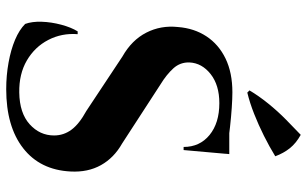

<svg xmlns="http://www.w3.org/2000/svg" viewBox="-205 -769 988 618"><g transform="rotate(90 289.0 -460.0)"><path d="M277 -714Q297 -714 326.5 -712Q356 -710 387.5 -706.5Q419 -703 442.5 -699.5Q466 -696 475 -692L463 -557H453Q453 -609 414.5 -640.5Q376 -672 312 -672Q254 -672 218.5 -644Q183 -616 181 -576Q180 -546 200 -524Q220 -502 251 -483L442 -359Q488 -333 511.5 -291Q535 -249 532 -193Q527 -95 457 -40.5Q387 14 267 14Q223 14 181.5 6.5Q140 -1 108 -14.5Q76 -28 57 -47Q49 -69 50 -100Q51 -131 59.5 -163Q68 -195 81 -216H90Q86 -165 108.5 -121.5Q131 -78 174.5 -52.5Q218 -27 278 -28Q344 -29 380 -61.5Q416 -94 416 -140Q416 -171 397.5 -196Q379 -221 337 -244L162 -360Q109 -390 85 -437Q61 -484 67 -539Q71 -591 97 -630.5Q123 -670 168.5 -692Q214 -714 277 -714ZM476 -704 474 -683H356V-704ZM271 -769Q288 -798 313 -829Q338 -860 365.5 -887Q393 -914 414 -934Q441 -919 457 -899Q473 -879 483 -852Q452 -833 417 -815.5Q382 -798 346.5 -784Q311 -770 278 -762Z"/></g></svg>

Font: Cinzel
Style: Bold
Weight: 700
Designer: Natanael Gama
Version: Version 2.000